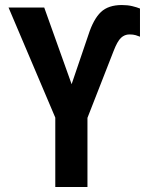

<svg xmlns="http://www.w3.org/2000/svg" viewBox="-20 -744 577 764"><path d="M200 0V-276L14 -714H156L265 -409L332 -606Q352 -668 381.5 -696Q411 -724 465 -724Q488 -724 506.5 -719.5Q525 -715 537 -710V-598Q530 -601 520 -604Q510 -607 495 -607Q476 -607 461.5 -593.5Q447 -580 432 -541L328 -275V0Z"/></svg>

Font: Noto Sans Mono Condensed
Style: Bold
Weight: 700
Width: 3
Designer: Monotype Design Team
Foundry: Monotype Imaging Inc.
Version: Version 2.014